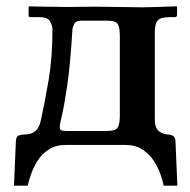

<svg xmlns="http://www.w3.org/2000/svg" viewBox="-20 -456 599 604"><path d="M186 0Q155 0 133 14.5Q111 29 98 50Q85 71 77.5 92.5Q70 114 67 128H24L30 -13Q31 -27 39.5 -30Q48 -33 58 -33Q99 -33 108 -75Q122 -139 133.5 -207.5Q145 -276 145 -365Q145 -374 138 -388Q131 -402 104 -402H77Q70 -402 70 -407V-434L73 -436Q73 -436 88 -435.5Q103 -435 123.5 -435Q144 -435 162 -434.5Q180 -434 186 -434Q200 -434 225.5 -434.5Q251 -435 279 -435Q311 -435 355.5 -434Q400 -433 430 -433Q447 -433 472 -434Q497 -435 516.5 -435.5Q536 -436 536 -436L537 -434V-409Q537 -402 529 -402H513Q485 -402 476 -391.5Q467 -381 467 -355V-81Q467 -53 480.5 -43Q494 -33 507 -33Q531 -33 532 -12L538 128H495Q492 113 484.5 91.5Q477 70 463 49Q449 28 427.5 14Q406 0 375 0ZM168 -56Q168 -47 174.5 -45.5Q181 -44 188 -44H317Q345 -44 351 -56Q357 -68 357 -93V-342Q357 -368 351 -379.5Q345 -391 316 -391H236Q218 -391 213 -379.5Q208 -368 208 -365Q201 -251 191.5 -187Q182 -123 175 -94Q168 -65 168 -56Z"/></svg>

Font: Libertinus Serif SemiBold
Style: Regular
Weight: 600
Designer: Philipp H. Poll, Khaled Hosny
Foundry: Caleb Maclennan
Version: Version 7.051;RELEASE